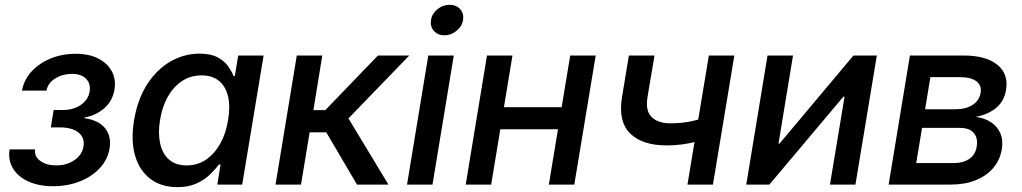

<svg xmlns="http://www.w3.org/2000/svg" viewBox="-20 -771 4268 802"><path d="M201.7 6.8Q142.1 6.8 98.6 -12.9Q55.2 -32.7 34.2 -67.4Q13.2 -102.1 20 -147H126.5Q122.6 -117.7 148.2 -98.9Q173.8 -80.1 215.3 -80.1Q245.1 -80.1 269.3 -90.3Q293.5 -100.6 309.3 -118.2Q325.2 -135.7 328.6 -158.7Q335 -195.3 308.3 -217Q281.7 -238.8 231 -238.8H192.4L204.1 -311.5H242.7Q286.6 -311.5 317.6 -332.8Q348.6 -354 354.5 -389.2Q359.4 -421.9 339.4 -442.1Q319.3 -462.4 280.8 -462.4Q242.2 -462.4 211.2 -443.6Q180.2 -424.8 174.3 -392.6H71.8Q80.1 -438 112.1 -472.7Q144 -507.3 192.1 -526.9Q240.2 -546.4 295.9 -546.4Q351.6 -546.4 390.4 -526.6Q429.2 -506.8 447.3 -472.7Q465.3 -438.5 458 -395.5Q449.7 -348.1 414.6 -318.1Q379.4 -288.1 333 -280.3L332.5 -277.3Q392.6 -269 419.4 -234.9Q446.3 -200.7 437.5 -149.9Q429.7 -104 396.7 -68.6Q363.8 -33.2 313.2 -13.2Q262.7 6.8 201.7 6.8Z M720.7 10.7Q654.3 10.7 608.6 -23.4Q563 -57.6 544.4 -120.4Q525.9 -183.1 540 -269Q554.7 -356 594.2 -418Q633.8 -480 690.9 -513.4Q748 -546.9 813.5 -546.9Q860.4 -546.9 888.7 -531.7Q917 -516.6 932.4 -494.9Q947.8 -473.1 955.6 -453.6H960.9L975.1 -539.1H1081.1L991.7 0H887.7L901.4 -83.5H894Q878.9 -63 856 -41Q833 -19 799.8 -4.2Q766.6 10.7 720.7 10.7ZM759.8 -80.1Q805.2 -80.1 840.6 -104.2Q876 -128.4 899.9 -170.9Q923.8 -213.4 932.6 -269.5Q942.4 -326.2 932.6 -367.9Q922.9 -409.7 895 -432.9Q867.2 -456.1 821.8 -456.1Q775.4 -456.1 739.5 -431.9Q703.6 -407.7 680.4 -366Q657.2 -324.2 648.4 -269.5Q639.6 -214.8 648.9 -171.9Q658.2 -128.9 686 -104.5Q713.9 -80.1 759.8 -80.1Z M1130.9 0 1219.7 -539.1H1326.2L1289.1 -311H1338.9L1558.6 -539.1H1689.5L1435.5 -276.4L1602.5 0H1471.2L1342.8 -218.3H1273.4L1237.3 0Z M1680.2 0 1769 -539.1H1875.5L1786.6 0ZM1836.4 -623.5Q1808.6 -623.5 1792.2 -642.3Q1775.9 -661.1 1780.3 -687.5Q1784.7 -714.4 1807.4 -732.7Q1830.1 -751 1857.9 -751Q1885.7 -751 1902.1 -732.7Q1918.5 -714.4 1914.1 -687.5Q1910.2 -661.1 1887.2 -642.3Q1864.3 -623.5 1836.4 -623.5Z M2352.5 -323.2 2337.4 -231H2042.5L2057.6 -323.2ZM2120.6 -539.1 2031.7 0H1925.3L2014.2 -539.1ZM2468.3 -539.1 2378.9 0H2272.5L2361.8 -539.1Z M2765.6 -163.6Q2662.6 -163.6 2612.1 -213.6Q2561.5 -263.7 2578.1 -364.7L2606.9 -539.1H2713.9L2684.6 -365.2Q2675.3 -308.1 2702.1 -282Q2729 -255.9 2780.8 -255.9Q2829.1 -255.9 2871.1 -265.1Q2913.1 -274.4 2958.5 -289.6L2943.4 -196.8Q2917 -187 2888.4 -179.4Q2859.9 -171.9 2829.1 -167.7Q2798.3 -163.6 2765.6 -163.6ZM2851.6 0 2940.9 -539.1H3047.4L2958 0Z M3553.2 0H3446.8L3507.8 -367.2H3502.9L3193.8 0H3097.2L3186 -539.1H3292.5L3231.9 -171.4H3236.3L3544.9 -539.1H3642.6Z M3691.9 0 3780.8 -539.1H4005.4Q4098.1 -539.1 4146 -500.5Q4193.8 -461.9 4182.1 -394.5Q4174.8 -348.6 4141.1 -320.6Q4107.4 -292.5 4055.2 -282.7Q4090.8 -278.8 4117.9 -261.5Q4145 -244.1 4158 -215.3Q4170.9 -186.5 4164.6 -147.5Q4157.2 -103 4129.2 -69.8Q4101.1 -36.6 4055.7 -18.3Q4010.3 0 3951.2 0ZM3807.1 -89.8H3965.3Q4002.9 -89.8 4028.6 -107.2Q4054.2 -124.5 4059.6 -157.7Q4065.9 -193.8 4047.9 -215.3Q4029.8 -236.8 3989.7 -236.8H3831.5ZM3844.2 -314.5H3970.2Q4013.7 -314.5 4042.2 -332.5Q4070.8 -350.6 4076.2 -383.8Q4081.1 -415 4058.1 -431.9Q4035.2 -448.7 3990.2 -448.7H3866.2Z"/></svg>

Font: Inter 18pt Medium
Style: Italic
Weight: 500
Italic angle: -9.3988°
Designer: Rasmus Andersson
Foundry: rsms
Version: Version 4.001;git-66647c0bb